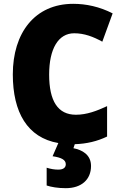

<svg xmlns="http://www.w3.org/2000/svg" viewBox="-20 -744 637 1004"><path d="M456 124C456 65 410 40 364 31L371 10C433 8 488 -5 540 -30V-189C486 -164 434 -144 377 -144C283 -144 237 -215 237 -354C237 -489 285 -570 368 -570C421 -570 468 -552 515 -526L569 -674C501 -709 430 -724 363 -724C162 -724 47 -572 47 -355C47 -157 123 -24 285 4L255 73C302 80 324 92 324 115C324 133 310 143 285 143C266 143 246 140 224 133V226C248 234 283 240 324 240C406 240 456 195 456 124Z"/></svg>

Font: Noto Sans Sinhala SemiCondensed Black
Style: Regular
Weight: 900
Width: 4
Designer: Jelle Bosma - Monotype Design Team
Foundry: Monotype Imaging Inc.
Version: Version 2.006